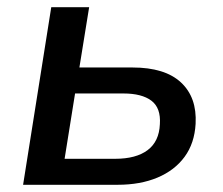

<svg xmlns="http://www.w3.org/2000/svg" viewBox="-20 -512 619 532"><path d="M44 0 122 -492H227L200 -325H347Q437 -325 481.5 -283.5Q526 -242 522 -169Q519 -115 491.5 -77.5Q464 -40 416.5 -20Q369 0 306 0ZM159 -72H299Q357 -72 389 -96Q421 -120 423 -168Q426 -213 399.5 -233Q373 -253 322 -253H188Z"/></svg>

Font: Nunito Sans 10pt SemiBold
Style: Italic
Weight: 600
Italic angle: -9°
Designer: Vernon Adams
Foundry: Vernon Adams
Version: Version 3.101;gftools[0.9.27]